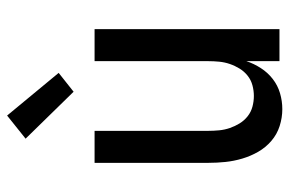

<svg xmlns="http://www.w3.org/2000/svg" viewBox="-157 -649 814 540"><g transform="rotate(-90 250.0 -379.0)"><path d="M213 8Q189 8 165.5 0.5Q142 -7 123.5 -23Q105 -39 93 -60Q81 -81 74 -104.5Q67 -128 64.5 -152Q62 -176 62 -200V-520H152V-200Q152 -185 153.5 -169.5Q155 -154 160 -139.5Q165 -125 173 -112Q181 -99 193 -89.5Q205 -80 220 -76Q235 -72 250 -72Q265 -72 280 -76Q295 -80 307 -89.5Q319 -99 327 -112Q335 -125 340 -139.5Q345 -154 346.5 -169.5Q348 -185 348 -200V-520H438V0H348V-93Q341 -72 328.5 -52.5Q316 -33 298 -19Q280 -5 258 1.5Q236 8 213 8ZM262 -579 130 -714 195 -766 315 -621Z"/></g></svg>

Font: Iosevka Fixed Medium
Style: Regular
Weight: 500
Monospace: yes
Designer: Belleve Invis
Foundry: Belleve Invis
Version: Version 32.3.0